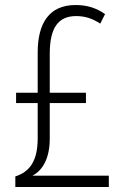

<svg xmlns="http://www.w3.org/2000/svg" viewBox="-20 -744 493 764"><path d="M281 -724C175 -724 130 -651 130 -535V-375H44V-334H130V-195C130 -105 100 -61 41 -42V0H413V-45H109C150 -66 178 -114 178 -193V-334H322V-375H178V-530C178 -634 212 -680 283 -680C316 -680 345 -672 379 -650L398 -688C365 -711 329 -724 281 -724Z"/></svg>

Font: Noto Sans Armenian Condensed ExtraLight
Style: Regular
Weight: 200
Width: 3
Designer: Monotype Design Team
Foundry: Monotype Imaging Inc.
Version: Version 2.008